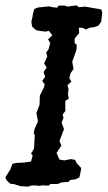

<svg xmlns="http://www.w3.org/2000/svg" viewBox="-34 -694 405 723"><path d="M72 9 44 7 30 3 17 -1H7L-3 -9L-9 -15L-14 -26L-4 -42L5 -56L13 -77L25 -80L38 -81L58 -82L71 -84L83 -86L89 -109L83 -116L94 -134L97 -185L93 -192L96 -208L109 -237L103 -268L115 -300L116 -334L132 -366L134 -377L125 -389L136 -405L130 -423L142 -440L132 -455L144 -481L140 -496L149 -509L155 -532L147 -546L163 -561L150 -578L138 -575L121 -577L103 -580L93 -588L87 -594L84 -612L88 -629L90 -641L95 -660L110 -666L121 -667L140 -669L151 -670L163 -667L181 -665L187 -673H210L221 -669L240 -672L254 -674L263 -667L287 -669L299 -667L321 -663L334 -661L348 -658L351 -646L349 -629L347 -612L337 -598L322 -592L305 -590L289 -583L278 -589L263 -590L264 -569L247 -549V-532L255 -525L254 -506L238 -462L243 -434L232 -419L227 -399L235 -387L220 -373L224 -359L222 -339L225 -323L212 -314V-276L202 -263L205 -250L198 -232L207 -208L190 -163L197 -146L179 -118L190 -93L209 -90L233 -95L249 -92L255 -79L263 -71L272 -61L269 -44L265 -26L251 -19L230 -16L224 -9L197 -7L183 -1H156L150 5L126 4L114 6L98 4L82 5Z"/></svg>

Font: Winky Rough
Style: Italic
Weight: 400
Italic angle: -8.97852°
Designer: Simon Atzbach
Foundry: typofactur
Version: Version 1.206